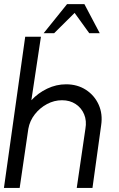

<svg xmlns="http://www.w3.org/2000/svg" viewBox="-30 -932 590 952"><path d="M471.5 -310.5 428.5 0H350.5L393.5 -293.5Q400.5 -333 387.2 -365Q374 -397 345.2 -416Q316.5 -435 277.5 -435Q238.5 -435 203 -416Q167.5 -397 142.5 -365Q117.5 -333 110.5 -293.5L67.5 0H-10.5L95 -750H173L125.5 -435Q159 -471 204 -492.5Q249 -514 297.5 -514Q354 -514 396.2 -486.5Q438.5 -459 459.2 -413Q480 -367 471.5 -310.5ZM388.5 -911.5 464.5 -767.5H412.5L340 -868L238.5 -767.5H186.5L302.5 -911.5Z"/></svg>

Font: Urbanist
Style: Italic
Weight: 400
Italic angle: -8°
Designer: Corey Hu
Foundry: Corey Hu
Version: Version 1.330; ttfautohint (v1.8.4.7-5d5b)